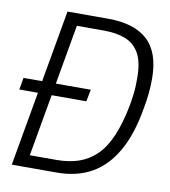

<svg xmlns="http://www.w3.org/2000/svg" viewBox="-78 -754 729 821"><g transform="rotate(10 286.0 -343.0)"><path d="M4 -322 13 -374H305L295 -322ZM28 0 149 -686H327Q439 -686 497 -633Q555 -580 555 -465Q555 -435 552 -402.5Q549 -370 542 -335Q523 -221 480.5 -146.5Q438 -72 374 -36Q310 0 223 0ZM97 -53H213Q265 -53 307.5 -67Q350 -81 384 -113.5Q418 -146 442 -202Q466 -258 482 -342Q486 -366 488.5 -386.5Q491 -407 491.5 -424.5Q492 -442 492 -458Q492 -527 470.5 -565Q449 -603 409.5 -618Q370 -633 316 -633H199Z"/></g></svg>

Font: Archivo Condensed ExtraLight
Style: Italic
Weight: 250
Width: 3
Italic angle: -10°
Designer: Hector Gatti
Foundry: Omnibus-Type
Version: Version 2.001